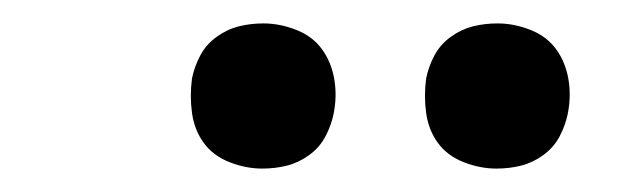

<svg xmlns="http://www.w3.org/2000/svg" viewBox="-20 -752 540 164"><path d="M404 -608Q390 -608 376 -613.5Q362 -619 354 -630Q346 -641 344 -655.5Q342 -670 344 -685Q346 -695 351 -704.5Q356 -714 365 -720.5Q374 -727 384 -729.5Q394 -732 405 -732Q419 -732 433 -726.5Q447 -721 455 -710Q463 -699 465.5 -684.5Q468 -670 465 -655Q463 -645 458 -635.5Q453 -626 444 -619.5Q435 -613 425 -610.5Q415 -608 404 -608ZM204 -608Q190 -608 176 -613.5Q162 -619 154 -630Q146 -641 144 -655.5Q142 -670 144 -685Q146 -695 151 -704.5Q156 -714 165 -720.5Q174 -727 184 -729.5Q194 -732 205 -732Q219 -732 233 -726.5Q247 -721 255 -710Q263 -699 265.5 -684.5Q268 -670 265 -655Q263 -645 258 -635.5Q253 -626 244 -619.5Q235 -613 225 -610.5Q215 -608 204 -608Z"/></svg>

Font: Iosevka
Style: Italic
Weight: 400
Italic angle: -9°
Monospace: yes
Designer: Belleve Invis
Foundry: Belleve Invis
Version: Version 32.5.0; ttfautohint (v1.8.4)